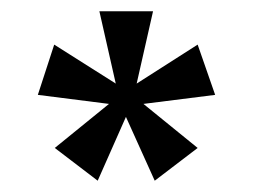

<svg xmlns="http://www.w3.org/2000/svg" viewBox="-20 -720 448 340"><path d="M330 -641 361 -552 234 -536 330 -458 254 -400 203 -513 153 -400 77 -458 173 -536 47 -552 76 -641 185 -572 156 -700H251L222 -572Z"/></svg>

Font: Uncial Antiqua
Style: Regular
Weight: 400
Designer: Astigmatic (AOETI)
Foundry: Astigmatic (AOETI)
Version: Version 1.000